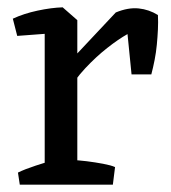

<svg xmlns="http://www.w3.org/2000/svg" viewBox="-20 -504 467 524"><path d="M102 0V-447L151 -484L191 -449V0ZM162 -248 142 -306 296 -470Q330 -484 358.5 -481Q387 -478 411 -463Q412 -444 411 -423.5Q410 -403 408 -382Q406 -361 402 -340.5Q398 -320 393 -301H339L328 -411Q303 -397 272.5 -373Q242 -349 212.5 -317.5Q183 -286 162 -248ZM27 -406 15 -453Q45 -467 82.5 -475Q120 -483 151 -484L164 -459L120 -413ZM34 0 29 -33Q47 -42 77.5 -52Q108 -62 127 -67L113 0ZM175 0 176 -67Q193 -67 216.5 -64Q240 -61 261.5 -57Q283 -53 294 -48L288 0Z"/></svg>

Font: Eczar
Style: Regular
Weight: 400
Designer: Vaibhav Singh
Foundry: Rosetta Type Foundry
Version: Version 2.000